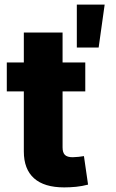

<svg xmlns="http://www.w3.org/2000/svg" viewBox="-20 -815 510 842"><path d="M354 -541V-414.1H9.8V-541ZM84.5 -672.4H254.4V-168.5Q254.4 -146 264.6 -135.7Q274.9 -125.5 298.8 -125.5Q308.1 -125.5 324.5 -127.2Q340.8 -128.9 348.1 -130.4L366.2 -5.4Q340.3 1.5 313.5 4.2Q286.6 6.8 261.7 6.8Q173.8 6.8 129.2 -33.2Q84.5 -73.2 84.5 -150.9ZM316.9 -606.4V-794.9H439L412.6 -606.4Z"/></svg>

Font: Inter 17pt ExtraBold
Style: Regular
Weight: 800
Version: Version 4.001;git-66647c0bb